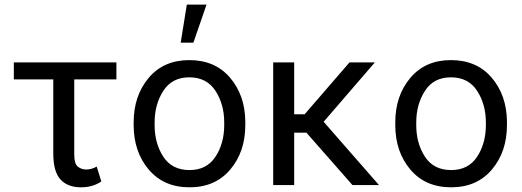

<svg xmlns="http://www.w3.org/2000/svg" viewBox="-20 -797 2248 827"><path d="M39.6 -455.1V-528.3H481.4V-455.1H299.8V-131.8Q299.8 -91.8 315.2 -79.3Q330.6 -66.9 351.1 -66.9Q375 -66.9 396.5 -79.6L416.5 -15.6Q380.4 9.8 328.1 9.8Q272 9.8 240.7 -23.7Q209.5 -57.1 209.5 -136.7V-455.1Z M555.7 -269.5Q555.7 -384.3 620.1 -461.2Q684.6 -538.1 795.4 -538.1Q906.2 -538.1 970.7 -462.6Q1035.2 -387.2 1036.6 -274.4V-258.3Q1036.6 -143.6 971.9 -66.9Q907.2 9.8 796.4 9.8Q685.1 9.8 620.4 -66.9Q555.7 -143.6 555.7 -258.3ZM646 -258.3Q646 -179.7 683.3 -122.1Q720.7 -64.5 796.4 -64.5Q870.1 -64.5 907.7 -121.3Q945.3 -178.2 945.8 -256.8V-269.5Q945.8 -347.2 908.2 -405.5Q870.6 -463.9 795.4 -463.9Q720.7 -463.9 683.3 -405.5Q646 -347.2 646 -269.5ZM758.3 -613.3 784.7 -777.3H869.6L813 -613.3Z M1498 0 1299.8 -225.6H1247.1V0H1156.7V-528.3H1247.1V-304.7H1292L1485.4 -528.3H1594.7L1374 -272.5L1612.3 0Z M1682.6 -269.5Q1682.6 -384.3 1747.1 -461.2Q1811.5 -538.1 1922.4 -538.1Q2033.2 -538.1 2097.7 -462.6Q2162.1 -387.2 2163.6 -274.4V-258.3Q2163.6 -143.6 2098.9 -66.9Q2034.2 9.8 1923.3 9.8Q1812 9.8 1747.3 -66.9Q1682.6 -143.6 1682.6 -258.3ZM1772.9 -258.3Q1772.9 -179.7 1810.3 -122.1Q1847.7 -64.5 1923.3 -64.5Q1997.1 -64.5 2034.7 -121.3Q2072.3 -178.2 2072.8 -256.8V-269.5Q2072.8 -347.2 2035.2 -405.5Q1997.6 -463.9 1922.4 -463.9Q1847.7 -463.9 1810.3 -405.5Q1772.9 -347.2 1772.9 -269.5Z"/></svg>

Font: Roboto21382017
Style: Regular
Weight: 400
Designer: Christian Robertson
Foundry: Google
Version: Version 2.138; 2017